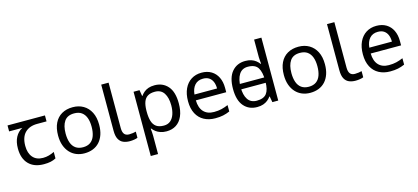

<svg xmlns="http://www.w3.org/2000/svg" viewBox="-73 -1380 4881 2240"><g transform="rotate(-15 2367.0 -260.0)"><path d="M301 10Q183 10 118 -57Q53 -124 53 -245Q53 -325 82 -380.5Q111 -436 165 -465H6V-537H458V-465H345Q251 -465 197.5 -411.5Q144 -358 144 -252Q144 -165 187 -114.5Q230 -64 310 -64Q347 -64 381 -73.5Q415 -83 447 -99V-21Q418 -5 383 2.5Q348 10 301 10Z M1041 -269Q1041 -202 1023.5 -150.5Q1006 -99 973.5 -63Q941 -27 894.5 -8.5Q848 10 791 10Q738 10 693 -8.5Q648 -27 615 -63Q582 -99 563.5 -150.5Q545 -202 545 -269Q545 -358 575 -419.5Q605 -481 661 -513.5Q717 -546 794 -546Q867 -546 922.5 -513.5Q978 -481 1009.5 -419.5Q1041 -358 1041 -269ZM636 -269Q636 -206 652.5 -159.5Q669 -113 704 -88Q739 -63 793 -63Q847 -63 882 -88Q917 -113 933.5 -159.5Q950 -206 950 -269Q950 -333 933 -378Q916 -423 881.5 -447.5Q847 -472 792 -472Q710 -472 673 -418Q636 -364 636 -269Z M1338 10Q1294 10 1259.5 -4.5Q1225 -19 1205 -55.5Q1185 -92 1185 -157V-714H1274V-165Q1274 -117 1292.5 -93Q1311 -69 1351 -69Q1373 -69 1396.5 -72.5Q1420 -76 1433 -80V-6Q1419 1 1391.5 5.5Q1364 10 1338 10Z M1783 -546Q1882 -546 1942.5 -477Q2003 -408 2003 -269Q2003 -178 1975.5 -115.5Q1948 -53 1898.5 -21.5Q1849 10 1782 10Q1741 10 1709 -1Q1677 -12 1654.5 -29.5Q1632 -47 1616 -68H1610Q1612 -51 1614 -25Q1616 1 1616 20V240H1528V-536H1600L1612 -463H1616Q1632 -486 1654.5 -505Q1677 -524 1708.5 -535Q1740 -546 1783 -546ZM1767 -472Q1713 -472 1680 -451.5Q1647 -431 1632 -390Q1617 -349 1616 -286V-269Q1616 -203 1630 -157Q1644 -111 1677.5 -87Q1711 -63 1769 -63Q1818 -63 1849.5 -90Q1881 -117 1896.5 -163.5Q1912 -210 1912 -270Q1912 -362 1876.5 -417Q1841 -472 1767 -472Z M2350 -546Q2419 -546 2468.5 -516Q2518 -486 2544.5 -431.5Q2571 -377 2571 -304V-251H2204Q2206 -160 2250.5 -112.5Q2295 -65 2375 -65Q2426 -65 2465.5 -74.5Q2505 -84 2547 -102V-25Q2506 -7 2466 1.5Q2426 10 2371 10Q2295 10 2236.5 -21Q2178 -52 2145.5 -113.5Q2113 -175 2113 -264Q2113 -352 2142.5 -415Q2172 -478 2225.5 -512Q2279 -546 2350 -546ZM2349 -474Q2286 -474 2249.5 -433.5Q2213 -393 2206 -321H2479Q2479 -367 2465 -401Q2451 -435 2422.5 -454.5Q2394 -474 2349 -474Z M2706 -238V-303H3082V-238ZM2877 10Q2777 10 2717 -59.5Q2657 -129 2657 -267Q2657 -405 2717.5 -475.5Q2778 -546 2878 -546Q2920 -546 2951 -535.5Q2982 -525 3005 -507Q3028 -489 3044 -467H3050Q3049 -480 3046.5 -505.5Q3044 -531 3044 -546V-760H3132V0H3061L3048 -72H3044Q3028 -49 3005 -30.5Q2982 -12 2950.5 -1Q2919 10 2877 10ZM2891 -63Q2976 -63 3010.5 -109.5Q3045 -156 3045 -250V-266Q3045 -366 3012 -419.5Q2979 -473 2890 -473Q2819 -473 2783.5 -416.5Q2748 -360 2748 -265Q2748 -169 2783.5 -116Q2819 -63 2891 -63Z M3768 -269Q3768 -202 3750.5 -150.5Q3733 -99 3700.5 -63Q3668 -27 3621.5 -8.5Q3575 10 3518 10Q3465 10 3420 -8.5Q3375 -27 3342 -63Q3309 -99 3290.5 -150.5Q3272 -202 3272 -269Q3272 -358 3302 -419.5Q3332 -481 3388 -513.5Q3444 -546 3521 -546Q3594 -546 3649.5 -513.5Q3705 -481 3736.5 -419.5Q3768 -358 3768 -269ZM3363 -269Q3363 -206 3379.5 -159.5Q3396 -113 3431 -88Q3466 -63 3520 -63Q3574 -63 3609 -88Q3644 -113 3660.5 -159.5Q3677 -206 3677 -269Q3677 -333 3660 -378Q3643 -423 3608.5 -447.5Q3574 -472 3519 -472Q3437 -472 3400 -418Q3363 -364 3363 -269Z M4065 10Q4021 10 3986.5 -4.5Q3952 -19 3932 -55.5Q3912 -92 3912 -157V-714H4001V-165Q4001 -117 4019.5 -93Q4038 -69 4078 -69Q4100 -69 4123.5 -72.5Q4147 -76 4160 -80V-6Q4146 1 4118.5 5.5Q4091 10 4065 10Z M4462 -546Q4531 -546 4580.5 -516Q4630 -486 4656.5 -431.5Q4683 -377 4683 -304V-251H4316Q4318 -160 4362.5 -112.5Q4407 -65 4487 -65Q4538 -65 4577.5 -74.5Q4617 -84 4659 -102V-25Q4618 -7 4578 1.5Q4538 10 4483 10Q4407 10 4348.5 -21Q4290 -52 4257.5 -113.5Q4225 -175 4225 -264Q4225 -352 4254.5 -415Q4284 -478 4337.5 -512Q4391 -546 4462 -546ZM4461 -474Q4398 -474 4361.5 -433.5Q4325 -393 4318 -321H4591Q4591 -367 4577 -401Q4563 -435 4534.5 -454.5Q4506 -474 4461 -474Z"/></g></svg>

Font: lguzrati85
Style: Book
Weight: 400
Designer: Jelle Bosma - Monotype Design Team, Universal Thirst
Foundry: Monotype Imaging Inc.
Version: Version 2.106